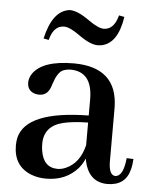

<svg xmlns="http://www.w3.org/2000/svg" viewBox="-48 -667 573 718"><g transform="rotate(5 238.0 -308.0)"><path d="M380.9 9.8Q449.2 9.8 464.8 -51.8Q469.7 -69.3 470.7 -91.8L445.3 -92.8Q438.5 -23.4 408.2 -22.5Q384.8 -24.4 383.8 -72.3V-277.3Q381.8 -427.7 218.8 -428.7Q100.6 -428.7 64.5 -376Q53.7 -359.4 53.7 -342.8Q53.7 -311.5 83 -302.7Q90.8 -300.8 98.6 -300.8Q128.9 -300.8 140.6 -333Q142.6 -337.9 145.5 -347.7Q158.2 -386.7 176.8 -397.5Q190.4 -404.3 210 -404.3Q289.1 -402.3 290 -301.8V-239.3Q55.7 -236.3 31.2 -132.8Q28.3 -119.1 28.3 -104.5Q28.3 -26.4 95.7 0Q121.1 9.8 151.4 9.8Q225.6 9.8 270.5 -41Q285.2 -58.6 293 -78.1Q307.6 8.8 380.9 9.8ZM191.4 -30.3Q137.7 -30.3 127.9 -93.8Q126 -105.5 126 -119.1Q126 -185.5 196.3 -203.1Q232.4 -211.9 290 -212.9V-127.9Q273.4 -59.6 221.7 -37.1Q206.1 -30.3 191.4 -30.3ZM185.5 -626Q214.8 -626 259.8 -593.8Q296.9 -567.4 317.4 -567.4Q354.5 -567.4 369.1 -618.2Q370.1 -621.1 370.1 -622.1L390.6 -618.2Q375 -515.6 312.5 -504.9Q306.6 -503.9 300.8 -503.9Q271.5 -503.9 227.5 -536.1Q190.4 -562.5 169.9 -562.5Q134.8 -562.5 120.1 -520.5Q118.2 -513.7 116.2 -507.8L96.7 -511.7Q121.1 -619.1 185.5 -626Z"/></g></svg>

Font: Abhaya Libre SemiBold
Style: Regular
Weight: 600
Designer: Pushpananda Ekanayake, Sol Matas, Pathum Egodawatta
Foundry: Mooniak
Version: Version 1.050 ; ttfautohint (v1.6)